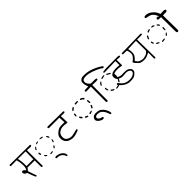

<svg xmlns="http://www.w3.org/2000/svg" viewBox="273 -2132 3646 3646"><g transform="rotate(-45 2096.0 -309.0)"><path d="M222.2 -301.3Q222.2 -326.2 222.2 -336.4Q222.2 -398.9 216.8 -432.6Q211.4 -466.3 202.6 -512.2L406.7 -510.3L404.8 -301.3ZM424.3 -78.6Q432.6 -78.6 438 -82L442.9 -91.3L439.9 -508.3L503.9 -504.4Q512.7 -502.9 521 -502.9Q541 -502.9 558.6 -510.3L562.5 -519Q562.5 -520.5 562.5 -522Q562.5 -529.3 559.6 -534.7L549.3 -539.6L14.6 -544.4L5.9 -540L2 -531.7Q2 -530.3 2 -528.8Q2 -521 5.4 -516.1Q11.7 -511.7 18.6 -510.3L166 -512.2Q173.8 -484.9 176.3 -473.1Q179.7 -458 181.6 -447Q183.6 -436 185.1 -420.9Q189 -388.7 189 -356Q189 -347.7 188 -322.3Q186 -285.6 171.4 -263.2L161.6 -248L149.9 -262.2Q129.4 -287.1 111.8 -291.5Q106.9 -292.5 102.5 -292.5Q93.3 -292.5 87.4 -286.6Q77.6 -276.9 77.6 -259.8Q77.6 -241.2 96.2 -222.7Q111.3 -207.5 129.4 -205.6L137.2 -204.6Q155.8 -155.8 167 -124.5Q178.2 -93.3 186.5 -74Q194.8 -54.7 204.1 -36.1L214.8 -30.3Q215.8 -30.3 216.3 -30.3Q223.1 -30.3 228 -33.7L231.9 -41.5Q219.7 -81.1 204.1 -119.9Q188.5 -158.7 172.4 -216.3Q183.1 -225.6 186.5 -229Q200.7 -243.2 211.4 -261.2L214.8 -268.1L406.7 -266.1L407.7 -102.5Q407.7 -91.3 413.6 -84Q424.3 -78.6 424.3 -78.6Z M764.6 -495.6Q760.7 -493.2 758.3 -488.8Q758.3 -483.4 760.3 -479.5Q789.1 -472.7 818.4 -466.8L824.2 -467.8L828.1 -470.7Q830.6 -472.7 832 -476.1Q832 -477.5 832 -478.5Q832 -481.9 830.6 -484.4Q814.9 -493.7 764.6 -495.6ZM697.8 -489.7Q657.2 -480 645 -470.7V-463.4Q647.5 -459.5 650.9 -457Q671.4 -460.4 686.5 -465.8Q697.8 -470.2 702.6 -477.1V-484.4Q701.7 -486.3 699.7 -487.8ZM595.7 -441.9Q567.4 -416.5 560.1 -399.9L563.5 -388.2L572.3 -383.8L579.1 -386.2Q589.4 -409.7 607.9 -429.2V-435.5Q605.5 -439.5 601.6 -441.9ZM883.8 -437Q880.4 -435.1 878.4 -432.1Q886.2 -405.3 899.9 -382.8L911.1 -376.5L913.6 -377Q918 -378.9 920.4 -383.3Q918.9 -402.8 910.6 -417Q902.8 -430.7 893.1 -437ZM929.2 -315.9Q926.8 -319.8 922.4 -321.8L912.6 -320.3Q903.3 -296.4 896.5 -272L897.5 -266.6Q899.9 -261.7 904.8 -258.8Q906.2 -258.8 908.4 -258.8Q910.6 -258.8 913.1 -260.3Q926.3 -280.8 929.2 -315.9ZM565.9 -318.4Q564.5 -318.4 563.7 -318.4Q563 -318.4 561.5 -318.4Q558.6 -317.9 555.7 -316.4L548.8 -304.7Q548.8 -301.8 548.8 -298.8Q548.8 -280.3 557.1 -265.6L569.8 -257.8L573.7 -258.8Q578.1 -260.7 581.1 -265.1Q576.7 -293 573.2 -311Q570.8 -315.9 565.9 -318.4ZM864.7 -214.8Q863.8 -214.8 862.5 -214.8Q861.3 -214.8 859.4 -214.4Q855.5 -213.9 851.1 -210.9L826.2 -177.7L827.1 -172.4L838.9 -165.5Q841.3 -166 846.9 -170.4Q852.5 -174.8 856 -178.2Q865.7 -188 871.6 -201.2V-208Q869.1 -212.4 864.7 -214.8ZM647.9 -173.8Q627 -191.9 608.4 -211.4L602.5 -210.4L597.7 -200.7L606 -181.6Q617.7 -167.5 632.8 -162.1L640.1 -163.1Q645.5 -165.5 647.9 -169.9ZM704.1 -145Q704.1 -143.6 704.1 -142.8Q704.1 -142.1 704.1 -141.1Q704.6 -138.7 705.1 -137.2L716.3 -130.9L765.1 -136.7Q769.5 -139.2 772 -143.6V-150.4Q771 -152.3 769 -153.8L766.1 -156.2L711.4 -151.9Q706.5 -149.4 704.1 -145ZM902.8 107.9Q902.8 107.9 903.6 107.9Q904.3 107.9 905.5 107.9Q906.7 107.9 908 107.7Q909.2 107.4 910.2 107.2Q911.1 106.9 912.1 106.7Q913.1 106.4 914.1 106Q916 105.5 917.5 104.5L921.9 95.7Q919.9 76.2 914.6 58.1Q909.2 40.5 881.3 13.9Q853.5 -12.7 827.1 -22.5Q799.3 -32.2 769.5 -37.1Q762.7 -38.6 755.9 -38.6Q740.2 -38.6 726.1 -31.7L721.7 -21Q721.7 -20 721.7 -18.6Q721.7 -11.7 724.6 -6.8Q731.9 -2.9 740.2 -1.5Q778.8 -1.5 805.7 6.8Q836.4 15.6 861.8 43.9Q884.8 69.3 895 104Z M1305.7 -381.3Q1266.6 -381.3 1221.7 -380.4Q1179.7 -379.4 1146.5 -358.9Q1111.8 -337.4 1087.6 -312.7Q1063.5 -288.1 1055.4 -264.2Q1047.4 -240.2 1047.4 -212.4Q1047.4 -184.6 1056.2 -159.2Q1064.5 -133.8 1086.9 -108.4L1092.3 -103Q1112.8 -82 1142.1 -71.3Q1176.8 -59.1 1214.8 -54.2Q1220.7 -54.2 1226.6 -54.2Q1269 -54.2 1308.8 -66.7Q1348.6 -79.1 1390.6 -94.7L1395.5 -104Q1395.5 -105.5 1395.5 -106.4Q1395.5 -107.4 1395.3 -108.6Q1395 -109.9 1394.8 -111.6Q1394.5 -113.3 1394 -115.2Q1393.1 -118.2 1391.6 -121.6L1381.8 -126Q1351.6 -120.1 1319.8 -110.4Q1288.1 -100.6 1253.4 -95.2Q1238.8 -93.3 1225.1 -93.3Q1204.1 -93.3 1184.1 -98.1Q1149.9 -106 1120.6 -132.8Q1093.3 -157.2 1093.3 -205.1Q1093.3 -277.3 1142.6 -311Q1182.6 -338.9 1229 -343.3Q1240.7 -344.2 1253.9 -344.2Q1289.6 -344.2 1335 -335.9Q1342.8 -334.5 1346.2 -334.5Q1349.6 -334.5 1351.6 -334.5Q1355.5 -335.4 1356.4 -336.4Q1359.4 -339.4 1359.9 -347.7L1353.5 -511.7L1368.7 -510.3Q1393.6 -507.8 1408 -507.8Q1422.4 -507.8 1433.8 -508.5Q1445.3 -509.3 1455.6 -512.7L1460.9 -522.5Q1460.9 -523.4 1460.9 -525.9Q1460.9 -532.2 1456.5 -537.1L1444.8 -543.5L1033.2 -548.3L1023.4 -543.5L1018.1 -533.7Q1018.1 -522.9 1022.9 -516.1Q1029.3 -511.7 1038.1 -510.3H1313.5L1319.3 -381.3Z M1780.8 -488.3Q1777.8 -494.1 1772.5 -497.6L1712.9 -495.6Q1706.1 -492.7 1701.7 -484.9V-475.1Q1704.6 -469.7 1709.5 -466.8Q1740.7 -471.7 1772 -472.2Q1777.8 -475.1 1780.8 -481ZM1909.7 -428.7Q1909.7 -429.7 1909.7 -432.4Q1909.7 -435.1 1908.7 -439.5Q1906.2 -449.7 1895.5 -459.5Q1878.4 -476.1 1855.5 -483.9H1839.4Q1833.5 -480.5 1830.1 -474.6Q1830.1 -473.6 1830.1 -472.7Q1830.1 -468.8 1832 -465.3Q1848.1 -457 1855.7 -452.1Q1863.3 -447.3 1866.7 -444.8Q1878.9 -435.5 1885.3 -426.8L1897.5 -419.9L1901.4 -420.9Q1907.2 -423.3 1909.7 -428.7ZM1647.9 -461.9Q1645.5 -466.8 1641.1 -469.2L1623 -467.8Q1598.6 -454.6 1581.5 -431.2V-422.4L1585.4 -417.5Q1587.4 -415 1590.3 -413.6H1597.2Q1624.5 -435.1 1647.9 -456.1ZM1559.6 -298.8Q1564.5 -298.8 1567.9 -300.8Q1577.1 -320.8 1578.6 -356.9Q1576.2 -361.8 1570.8 -364.3Q1569.3 -364.3 1567.4 -364.3Q1561 -364.3 1556.6 -360.8Q1547.9 -347.7 1547.9 -315.9Q1547.9 -312 1548.3 -307.6Q1550.8 -302.2 1557.1 -298.8Q1558.6 -298.8 1559.6 -298.8ZM1913.6 -369.6Q1908.7 -366.7 1906.2 -362.3L1912.1 -304.7Q1915.5 -298.8 1920.9 -296.4H1929.2Q1934.6 -298.8 1937 -303.7Q1937.5 -309.6 1937.5 -315.4Q1937.5 -338.4 1932.6 -358.4Q1929.2 -366.2 1921.9 -369.6ZM1588.4 -257.3Q1583 -254.4 1579.6 -249Q1582 -224.1 1594.7 -210Q1606.4 -196.8 1616.2 -194.3L1620.6 -195.3Q1627 -198.2 1630.4 -204.6V-211.9Q1614.7 -236.8 1594.2 -257.3ZM1882.3 -192.4Q1887.2 -192.4 1890.1 -194.3Q1906.7 -214.4 1915.5 -237.8V-250.5Q1912.6 -255.9 1906.7 -258.8Q1905.3 -258.8 1902.3 -258.8Q1899.4 -258.8 1896.5 -257.3L1870.6 -210.4V-200.7Q1873.5 -195.3 1879.4 -192.4Q1880.9 -192.4 1882.3 -192.4ZM1839.4 -172.4Q1836.4 -177.2 1832 -179.7Q1806.2 -175.3 1781.2 -168Q1772.9 -165 1768.6 -157.2Q1768.6 -156.2 1768.6 -155.8Q1768.6 -155.3 1768.6 -154.5Q1768.6 -153.8 1768.8 -152.8Q1769 -151.9 1769 -150.9Q1769.5 -149.4 1770.5 -147.9L1783.2 -141.1Q1828.1 -152.3 1839.4 -163.6ZM1724.6 -146Q1724.6 -147.5 1724.6 -150.4Q1724.6 -153.3 1723.1 -156.2Q1698.7 -166.5 1676.3 -179.2H1668.5Q1662.6 -175.8 1659.2 -169.9Q1659.2 -168.9 1659.2 -168Q1659.2 -162.1 1662.1 -157.2Q1681.6 -140.1 1708.5 -136.2L1715.8 -137.7Q1719.2 -139.2 1721.2 -141.1ZM2052.2 132.3Q2055.7 133.3 2060.1 133.3Q2064.5 133.3 2068.8 130.9L2075.7 121.6Q2075.7 120.6 2075.7 120.1Q2075.7 92.8 2060.1 53.2Q2042.5 9.3 2007.3 -28.3Q1973.1 -64.5 1936.5 -74.7Q1902.3 -84 1866.7 -84Q1862.3 -84 1857.4 -84Q1810.5 -82.5 1785.2 -57.1Q1770 -42 1763.7 -19Q1760.7 -9.8 1760.7 -3.2Q1760.7 3.4 1761.7 7.3Q1763.7 20 1772.5 32.7Q1790.5 58.6 1811.3 71Q1832 83.5 1856 94.7Q1867.2 97.7 1879.2 97.7Q1891.1 97.7 1902.8 93.3L1909.7 84Q1910.6 80.1 1910.6 75.2Q1910.6 70.3 1908.7 65.4L1898.4 58.6Q1839.4 48.3 1820.3 19.5Q1810.5 3.9 1810.5 -8.8Q1810.5 -25.4 1824.7 -34.7Q1842.3 -46.9 1873.5 -46.9Q1918.5 -46.9 1948.7 -27.3Q1975.1 -10.7 1995.8 21Q2016.6 52.7 2025.9 77.4Q2035.2 102.1 2042.5 125.5Z M2483.9 -480Q2481 -484.4 2476.1 -486.8Q2443.4 -486.3 2421.9 -480.5Q2406.2 -476.1 2400.9 -468.3V-459.5Q2403.3 -455.6 2406.7 -453.6Q2439.9 -462.4 2475.1 -465.8Q2481 -468.8 2483.9 -473.1ZM2599.6 -417.5Q2599.6 -419.4 2599.6 -420.7Q2599.6 -421.9 2599.6 -423.3Q2599.1 -426.8 2597.7 -429.7L2538.6 -464.4H2526.4Q2522.9 -462.4 2521.7 -460.4Q2520.5 -458.5 2519.5 -457.5Q2519.5 -456.1 2519.5 -453.4Q2519.5 -450.7 2521 -447.8Q2555.2 -430.2 2585.9 -410.6H2592.8Q2597.2 -413.1 2599.6 -417.5ZM2350.6 -440.4Q2349.6 -440.4 2348.4 -440.4Q2347.2 -440.4 2345.5 -440.2Q2343.8 -439.9 2341.3 -439.2Q2338.9 -438.5 2336.9 -437Q2328.6 -432.6 2318.8 -419.9Q2308.1 -406.2 2299.8 -389.2Q2299.8 -387.7 2299.8 -386.7Q2299.8 -385.7 2299.8 -384.3Q2300.3 -381.8 2301.3 -378.9L2311.5 -373L2318.4 -376Q2338.9 -409.7 2357.9 -428.7V-432.6Q2355.5 -437.5 2350.6 -440.4ZM2619.6 -379.4Q2615.7 -377 2613.8 -373.5Q2622.1 -336.9 2622.6 -297.4Q2625.5 -291.5 2631.3 -287.6H2638.7Q2642.6 -289.6 2645 -293.5L2640.1 -364.7Q2638.2 -370.1 2634.3 -374.5L2627.4 -379.4ZM2328.6 -296.9Q2327.6 -296.9 2325.4 -296.9Q2323.2 -296.9 2320.8 -295.4L2312 -280.3Q2314.5 -252 2327.1 -227.5L2337.9 -221.2L2340.8 -221.7Q2344.7 -223.6 2347.2 -226.6Q2336.9 -257.3 2336.4 -290Q2334 -294.4 2328.6 -296.9ZM2616.7 -249Q2602.1 -220.7 2585 -192.9Q2585 -191.9 2585 -190.9Q2585 -188 2585.9 -186L2596.7 -179.7L2604 -182.6Q2622.6 -206.1 2631.3 -232.4V-243.2Q2628.9 -247.6 2624.5 -250Q2623 -250 2620.8 -250Q2618.7 -250 2616.7 -249ZM2434.1 -154.8Q2434.1 -154.8 2434.1 -157.2Q2434.1 -159.7 2433.1 -163.1Q2405.3 -173.3 2377.4 -196.3Q2377 -196.3 2376.5 -196.3Q2376 -196.3 2374.5 -196.3Q2372.6 -195.8 2371.6 -195.3L2365.2 -184.6L2370.6 -170.9L2375 -167.5Q2393.1 -151.4 2415.5 -146L2426.3 -147.5Q2431.6 -149.9 2434.1 -154.8ZM2469.7 -140.1Q2469.7 -138.7 2469.7 -136.2Q2469.7 -133.8 2471.2 -131.3L2482.9 -125Q2517.1 -129.9 2545.9 -140.1Q2551.3 -142.6 2554.2 -148.4V-155.3L2550.8 -159.7Q2549.8 -161.1 2548.3 -162.1Q2512.7 -155.8 2478 -147.5Q2475.1 -146.5 2473.1 -144ZM2064.9 -539.6H2047.9Q2030.3 -539.6 2015.6 -533.2L2010.7 -522.9Q2010.7 -521.5 2010.7 -519Q2010.7 -511.2 2014.6 -504.4L2025.9 -499.5L2152.8 -502.9L2150.9 -100.6Q2152.3 -92.3 2156.2 -86.4Q2167.5 -80.6 2167.5 -80.6Q2178.2 -80.6 2185.1 -85L2190.9 -96.2L2192.9 -506.8L2266.1 -504.4Q2277.3 -502.9 2286.6 -502.9Q2314.5 -502.9 2337.4 -510.7L2342.8 -520.5Q2342.8 -521 2342.8 -522.7Q2342.8 -524.4 2342.3 -526.9Q2341.3 -532.7 2337.9 -537.6Q2312 -545.9 2284.7 -545.9Q2277.3 -545.9 2270 -545.4H2192.4Q2180.2 -556.2 2172.9 -563.5Q2134.3 -602.1 2130.9 -634.8Q2130.4 -641.6 2130.4 -650.1Q2130.4 -658.7 2132.3 -668Q2135.7 -683.6 2147 -693.4Q2161.1 -706.1 2197.3 -710Q2214.8 -711.9 2232.9 -711.9Q2289.6 -711.9 2369.1 -685.3Q2448.7 -658.7 2527.8 -615.7L2551.3 -596.7L2569.3 -586.4Q2579.1 -586.4 2585.4 -591.3L2591.8 -603.5Q2591.8 -605 2591.8 -606Q2591.8 -615.7 2584.5 -622.6Q2504.4 -676.8 2422.6 -709Q2340.8 -741.2 2278.3 -747.1Q2237.3 -751 2207.5 -751Q2191.9 -751 2176.8 -749.8Q2161.6 -748.5 2147 -742.7Q2127.9 -734.9 2113.8 -720.7Q2096.2 -703.1 2093.8 -679.7Q2092.3 -668.5 2092.3 -660.6Q2092.3 -638.2 2096.2 -619.6Q2101.6 -589.8 2114.7 -560.1L2121.6 -543.9L2104 -541.5Q2085 -539.6 2064.9 -539.6Z M2668 -546.4H2621.6Q2571.3 -546.4 2514.6 -536.1Q2511.2 -529.8 2511.2 -529.8Q2511.2 -520.5 2515.1 -514.6Q2521 -510.7 2528.3 -509.3Q2590.8 -512.2 2641.4 -512.7Q2691.9 -513.2 2825.7 -517.6V-408.2L2811.5 -409.7Q2762.2 -414.1 2730.5 -414.1Q2700.2 -414.1 2670.9 -408.7Q2656.7 -406.2 2646 -402.8Q2625.5 -396.5 2605.5 -380.4Q2587.4 -366.2 2585 -345.2Q2584 -337.4 2584 -332.3Q2584 -327.1 2584 -323.2Q2584 -319.3 2584.5 -314Q2587.9 -281.7 2599.1 -265.6Q2606.9 -253.9 2620.1 -244.6Q2647.9 -226.1 2679.2 -218.3Q2704.1 -212.4 2722.2 -212.4Q2727.5 -212.4 2733.6 -213.1Q2739.7 -213.9 2749 -214.4Q2797.4 -219.2 2807.1 -219.2Q2833 -219.2 2850.6 -214.4Q2879.9 -206.1 2894.5 -191.4Q2907.2 -179.2 2910.2 -161.1Q2910.6 -157.7 2910.6 -154.3Q2910.6 -135.7 2893.8 -118.7Q2877 -101.6 2850.1 -90.3Q2814.5 -75.2 2767.1 -75.2Q2711.4 -75.2 2663.1 -97.2Q2633.8 -110.4 2607.4 -137.2Q2585 -159.2 2560.5 -191.9Q2550.3 -196.8 2550.3 -196.8Q2542 -196.8 2537.1 -193.8L2531.7 -183.1L2532.7 -169.9Q2547.9 -146 2585 -112.3Q2624.5 -76.7 2657.2 -63.5Q2690.4 -50.3 2727.5 -42.5Q2759.3 -43.5 2792.5 -43.9Q2825.7 -44.4 2853.5 -54.2Q2882.8 -64.9 2914.1 -95.7Q2927.2 -108.9 2934.3 -119.9Q2941.4 -130.9 2942.4 -138.2Q2943.8 -147.5 2943.8 -153.8Q2943.8 -166.5 2941.9 -176.8Q2938 -193.4 2908.2 -220.7Q2878.4 -247.6 2820.8 -249Q2798.3 -249.5 2782.2 -249.5Q2751 -249.5 2737.8 -248Q2733.4 -247.6 2728.5 -247.6Q2705.6 -247.6 2672.9 -258.3Q2629.4 -272.9 2622.6 -303.7Q2620.6 -311 2620.6 -317.4Q2620.6 -339.8 2636.2 -355.5Q2654.8 -374 2694.3 -377.4Q2718.3 -379.4 2736.3 -379.4Q2754.4 -379.4 2766.6 -378.9Q2803.7 -377.4 2836.9 -369.1Q2843.8 -367.7 2846.9 -367.7Q2850.1 -367.7 2851.6 -368.2Q2854.5 -368.7 2856 -369.6Q2858.4 -372.1 2858.9 -379.4V-517.6Q2926.3 -511.2 2928.2 -511.2Q2940.4 -511.2 2949.7 -516.6L2955.1 -527.3Q2955.1 -528.3 2955.1 -530.3Q2955.1 -535.6 2952.1 -539.6Q2928.7 -548.8 2900.9 -548.8Q2898.9 -548.8 2890.6 -548.3Q2738.3 -546.4 2668 -546.4Z M3245.6 -177.2Q3234.9 -176.3 3221.7 -176.3Q3189 -176.3 3146 -195.8Q3116.7 -209.5 3093.3 -250L3087.9 -258.8L3095.2 -266.1Q3147.9 -319.8 3156.7 -341.3Q3169.9 -373.5 3169.9 -413.6Q3169.9 -443.4 3160.2 -491.2L3156.7 -506.8L3373.5 -513.7L3374.5 -246.6Q3363.8 -231.4 3354.5 -222.2Q3333 -200.7 3307.1 -191.9Q3272.5 -180.7 3245.6 -177.2ZM3531.2 -547.4Q3172.4 -539.1 3084.5 -539.1Q3063.5 -539.1 3053.2 -539.6Q3048.8 -540 3044.4 -540Q3029.8 -540 3012.2 -534.2Q3008.3 -525.9 3008.3 -525.9Q3008.3 -517.1 3012.2 -512.2Q3017.6 -507.8 3024.9 -506.3L3118.7 -504.4L3122.1 -497.1Q3135.7 -468.3 3138.7 -438Q3139.6 -427.7 3139.6 -413.8Q3139.6 -399.9 3136.7 -383.8Q3130.9 -353.5 3090.8 -313.5Q3066.4 -289.1 3043.5 -277.3Q3041.5 -274.4 3041.5 -270Q3041.5 -255.4 3064 -228Q3112.3 -170.4 3143.6 -158.2Q3179.7 -144.5 3227.5 -144.5Q3262.7 -144.5 3289.1 -152.8Q3320.3 -162.6 3361.3 -183.6L3380.4 -193.4L3379.4 -64.5Q3377.9 -56.6 3377.9 -53.2Q3377.9 -49.8 3378.2 -46.1Q3378.4 -42.5 3379.9 -36.4Q3381.3 -30.3 3384.3 -24.9L3393.1 -20.5Q3394.5 -20.5 3395.5 -20.5Q3402.3 -20.5 3406.7 -23.4L3412.6 -35.2L3404.8 -515.1H3525.9Q3533.2 -515.6 3538.6 -519.5L3543.9 -529.3Q3543.9 -530.3 3543.9 -531.2Q3543.9 -538.1 3540.5 -542Z M3783.2 -497.1Q3775.9 -497.1 3767.1 -496.1Q3761.7 -493.7 3758.8 -487.8Q3758.8 -486.3 3758.8 -485.1Q3758.8 -483.9 3758.8 -482.9Q3759.3 -481 3759.8 -479.5Q3786.6 -469.7 3814.5 -463.9L3821.3 -464.8Q3826.2 -467.3 3829.1 -471.7Q3827.1 -478.5 3815.4 -487.8Q3803.7 -497.1 3783.2 -497.1ZM3712.4 -488.3Q3710 -493.2 3705.1 -495.6Q3683.1 -493.2 3665.5 -487.3Q3650.9 -482.9 3644.5 -471.7Q3644.5 -470.7 3644.5 -470.2Q3644.5 -465.3 3646 -461.9L3656.2 -456.1Q3677.7 -465.3 3696.8 -470.7Q3709 -474.1 3712.4 -480.5ZM3867.2 -452.6Q3863.3 -450.2 3860.8 -445.3V-438Q3874.5 -413.1 3895.5 -396H3901.4L3905.3 -398.9Q3907.2 -400.9 3908.7 -403.8V-411.6Q3897.9 -435.5 3875.5 -452.6ZM3597.2 -433.6Q3595.7 -433.6 3594.5 -433.6Q3593.3 -433.6 3591.3 -433.1Q3587.9 -432.6 3585 -430.2Q3565.9 -405.3 3557.6 -376.5L3561.5 -364.3L3570.3 -359.4L3576.7 -361.8Q3587.9 -391.6 3605 -419.9V-426.3Q3602.1 -431.2 3597.2 -433.6ZM3910.2 -260.7Q3911.1 -260.7 3911.9 -260.7Q3912.6 -260.7 3913.6 -260.7Q3916 -261.2 3918 -262.2Q3925.8 -284.2 3925.8 -319.3Q3925.8 -324.2 3925.3 -330.1Q3922.9 -334.5 3918.5 -336.9Q3917 -336.9 3915 -336.9Q3910.6 -336.9 3907.2 -335L3899.9 -322.8L3901.9 -268.6Q3904.3 -264.2 3910.2 -260.7ZM3558.1 -297.9 3550.8 -285.2Q3552.7 -263.2 3564.5 -244.6L3576.7 -239.3L3579.1 -240.2Q3584 -242.2 3586.4 -246.6Q3580.6 -269 3574.7 -290.5L3570.8 -295.9Q3567.4 -299.3 3564.2 -299.3Q3561 -299.3 3558.1 -297.9ZM3842.8 -182.1Q3842.8 -178.2 3844.7 -175.3L3856.4 -168.9L3858.9 -169.4Q3879.9 -185.1 3893.1 -206.5V-215.3Q3891.6 -218.3 3889.6 -220.2L3886.2 -223.1Q3878.4 -220.2 3864.3 -206.1Q3854.5 -196.8 3842.8 -182.1Q3842.8 -182.1 3842.8 -182.1ZM3668.9 -177.2Q3668.9 -178.7 3668.9 -181.2Q3668.9 -183.6 3667.5 -186Q3644 -198.7 3621.1 -212.4H3614.3Q3608.9 -210 3606.4 -205.6Q3606.4 -204.6 3606.4 -203.6Q3606.4 -195.3 3611.3 -189.9Q3631.8 -176.8 3653.3 -168.9L3660.6 -169.9Q3666 -172.4 3668.9 -177.2ZM3787.6 -161.1Q3785.6 -165 3781.7 -167Q3751.5 -164.6 3721.7 -162.6Q3716.3 -160.2 3712.9 -154.3Q3712.9 -153.3 3712.9 -152.8Q3712.9 -148.4 3714.8 -145L3728 -137.7L3780.3 -145.5Q3785.2 -147.9 3787.6 -153.3ZM4055.7 -71.3Q4067.4 -71.3 4074.7 -77.1L4082.5 -91.3L4077.6 -492.2L4127.4 -494.6Q4137.7 -493.2 4145.5 -493.2Q4168 -493.2 4185.5 -502.4L4191.9 -516.1Q4192.4 -517.6 4192.4 -521Q4192.4 -524.4 4190.9 -529.1Q4189.5 -533.7 4186.5 -537.6Q4168.5 -548.3 4146 -548.3Q4140.1 -548.3 4133.8 -547.4L4064.5 -544.9L4061 -553.7Q4051.3 -578.6 4039.1 -602.5Q4027.3 -625 3994.6 -657.7Q3961.9 -690.4 3932.4 -705.1Q3902.8 -719.7 3869.6 -727.1Q3859.4 -728.5 3851.6 -728.5Q3828.1 -728.5 3809.6 -720.7L3803.2 -707.5Q3802.7 -706.5 3802.7 -705.6Q3802.7 -694.3 3809.1 -686Q3845.7 -678.2 3882.8 -669.9Q3925.8 -660.6 3955.6 -630.4Q3984.9 -601.1 3999.5 -563.5L4011.2 -533.7L3981.9 -546.4Q3979 -547.9 3975.1 -547.9Q3965.8 -547.9 3952.6 -540.5L3945.8 -526.9Q3945.3 -525.9 3945.3 -524.9Q3945.3 -512.7 3952.6 -503.9L3967.3 -496.6L4027.8 -494.1L4031.7 -96.7Q4033.2 -86.4 4038.6 -78.6L4053.2 -71.8Q4054.7 -71.3 4055.7 -71.3Z"/></g></svg>

Font: NaikaiFont
Style: ExtraLight
Weight: 200
Version: Version 1.89